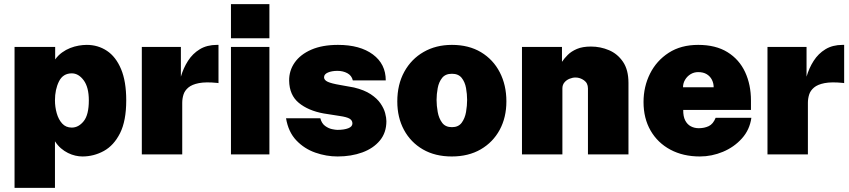

<svg xmlns="http://www.w3.org/2000/svg" viewBox="-20 -743 4088 924"><path d="M50 161V-517H245.5V-457Q260 -477 278.8 -490.5Q297.5 -504 318 -512Q338.5 -520 359 -523.5Q379.5 -527 397.5 -527Q451.5 -527 494.5 -498.5Q537.5 -470 562.5 -410.8Q587.5 -351.5 587.5 -260Q587.5 -161.5 557.8 -102.2Q528 -43 479.8 -16.5Q431.5 10 376.5 10Q360.5 10 342.8 6Q325 2 307.2 -6.8Q289.5 -15.5 273.5 -29.2Q257.5 -43 244.5 -63V161ZM325.5 -129Q358 -129 382.8 -159.8Q407.5 -190.5 407.5 -260Q407.5 -323 382.8 -356.5Q358 -390 325.5 -390Q283 -390 263.8 -351.2Q244.5 -312.5 244.5 -260Q244.5 -228.5 253 -198.2Q261.5 -168 279.2 -148.5Q297 -129 325.5 -129Z M662.5 0V-517H850.5V-374Q862.5 -415.5 884.8 -450.2Q907 -485 941.5 -506Q976 -527 1024 -527Q1027.5 -527 1029.5 -527Q1031.5 -527 1031.5 -527V-343Q1030 -343.5 1028.8 -343.5Q1027.5 -343.5 1025 -344Q970.5 -349.5 937.2 -343Q904 -336.5 886.5 -321.8Q869 -307 863 -287.8Q857 -268.5 857 -248V0Z M1276.5 -517V0H1091.5V-517ZM1276.5 -723V-559H1091.5V-723Z M1604.5 10Q1550.5 10 1497.5 -8.5Q1444.5 -27 1406 -67.5Q1367.5 -108 1356.5 -174H1521.5Q1528 -149 1544.5 -137Q1561 -125 1578 -121.5Q1595 -118 1603.5 -118Q1636 -118 1656 -125.8Q1676 -133.5 1676 -149Q1676 -163.5 1662.5 -171.8Q1649 -180 1614 -185L1537.5 -197Q1463.5 -210.5 1418 -248Q1372.5 -285.5 1371.5 -355Q1371 -403 1398.2 -442Q1425.5 -481 1478.2 -504Q1531 -527 1606.5 -527Q1712.5 -527 1774.5 -481Q1836.5 -435 1836.5 -356H1678Q1672.5 -379.5 1651.5 -390.8Q1630.5 -402 1604 -402Q1577 -402 1558.2 -394Q1539.5 -386 1539.5 -371Q1539.5 -357.5 1557.5 -349.2Q1575.5 -341 1617 -334L1683.5 -322Q1733.5 -310 1764.2 -289.5Q1795 -269 1811.2 -245.2Q1827.5 -221.5 1833.5 -198.8Q1839.5 -176 1839.5 -160Q1839.5 -104.5 1808.2 -66.8Q1777 -29 1723.8 -9.5Q1670.5 10 1604.5 10Z M2154 10Q2074 10 2015.2 -24Q1956.5 -58 1924.2 -117.8Q1892 -177.5 1892 -255Q1892 -336.5 1925.8 -397.8Q1959.5 -459 2018.8 -493Q2078 -527 2155 -527Q2236 -527 2294.8 -491.8Q2353.5 -456.5 2385.2 -395Q2417 -333.5 2417 -255Q2417 -178 2384.8 -118.2Q2352.5 -58.5 2293.5 -24.2Q2234.5 10 2154 10ZM2155 -131Q2186 -131 2201.8 -152.2Q2217.5 -173.5 2222.8 -204Q2228 -234.5 2228 -262Q2228 -290 2222.8 -319.2Q2217.5 -348.5 2201.8 -368.2Q2186 -388 2155 -388Q2123.5 -388 2107.8 -368.2Q2092 -348.5 2086.5 -319.2Q2081 -290 2081 -262Q2081 -234.5 2086.5 -204Q2092 -173.5 2107.8 -152.2Q2123.5 -131 2155 -131Z M2492 0V-517H2684.5V-445.5Q2695.5 -462 2712.5 -479Q2729.5 -496 2756.5 -507.5Q2783.5 -519 2824 -519Q2869.5 -519 2910.8 -501.5Q2952 -484 2978.2 -445.5Q3004.5 -407 3004.5 -344V0H2809.5V-317.5Q2809.5 -343 2790.5 -356.5Q2771.5 -370 2749.5 -370Q2735.5 -370 2720.8 -364Q2706 -358 2696.2 -346.2Q2686.5 -334.5 2686.5 -317.5V0Z M3268 -214Q3267.5 -183 3277.5 -163.5Q3287.5 -144 3304.8 -135Q3322 -126 3343 -126Q3369.5 -126 3390.8 -136Q3412 -146 3424 -176H3596Q3588 -118.5 3550.5 -76.8Q3513 -35 3459.2 -12.5Q3405.5 10 3348 10Q3267.5 10 3206.2 -22.8Q3145 -55.5 3111 -114.5Q3077 -173.5 3077 -252Q3077 -326 3108.2 -388.5Q3139.5 -451 3198.2 -489Q3257 -527 3340 -527Q3424.5 -527 3481 -492Q3537.5 -457 3565.8 -396.2Q3594 -335.5 3594 -259V-214ZM3267 -323H3414.5Q3414.5 -342.5 3406 -359.2Q3397.5 -376 3381 -386Q3364.5 -396 3340 -396Q3320 -396 3303.5 -386Q3287 -376 3277 -359.2Q3267 -342.5 3267 -323Z M3673.5 0V-517H3861.5V-374Q3873.5 -415.5 3895.8 -450.2Q3918 -485 3952.5 -506Q3987 -527 4035 -527Q4038.5 -527 4040.5 -527Q4042.5 -527 4042.5 -527V-343Q4041 -343.5 4039.8 -343.5Q4038.5 -343.5 4036 -344Q3981.5 -349.5 3948.2 -343Q3915 -336.5 3897.5 -321.8Q3880 -307 3874 -287.8Q3868 -268.5 3868 -248V0Z"/></svg>

Font: Public Sans Black
Style: Regular
Weight: 900
Designer: The Public Sans Project Authors: Dan O. Williams and USWDS (Libre Franklin designed by Pablo Impallari and Rodrigo Fuenz
Version: Version 1.007